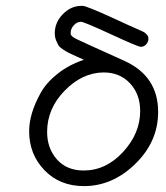

<svg xmlns="http://www.w3.org/2000/svg" viewBox="-20 -628 565 652"><path d="M79 -182Q79 -212 88.5 -244Q98 -276 117.5 -311.5Q137 -347 175.5 -377.5Q214 -408 265 -425Q258 -428 239.5 -436.5Q221 -445 214.5 -448Q208 -451 195.5 -459Q183 -467 179 -473.5Q175 -480 170.5 -491Q166 -502 166 -515Q166 -552 193.5 -580Q221 -608 256 -608H261Q273 -608 361 -568Q417 -542 458 -524Q459 -524 461.5 -522.5Q464 -521 465.5 -520.5Q467 -520 469.5 -518.5Q472 -517 473 -516Q474 -515 476 -513Q478 -511 479.5 -509.5Q481 -508 482 -506Q483 -504 483.5 -501.5Q484 -499 484 -496Q484 -486 476.5 -477.5Q469 -469 458 -469Q449 -469 357 -511.5Q265 -554 255 -554Q241 -554 230.5 -542Q220 -530 220 -517V-512Q222 -504 240.5 -495Q259 -486 401 -422Q517 -370 517 -248Q517 -147 439.5 -71.5Q362 4 265 4Q183 4 131 -50Q79 -104 79 -182ZM140 -180Q140 -124 173.5 -86.5Q207 -49 264 -49Q340 -49 398 -112Q456 -175 456 -251Q456 -308 421.5 -345Q387 -382 332 -382H331Q259 -381 199.5 -320Q140 -259 140 -180Z"/></svg>

Font: CMU Typewriter Text
Style: LightOblique
Weight: 200
Italic angle: -9.46001°
Version: Version 0.7.0